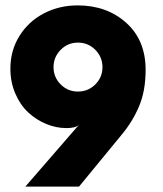

<svg xmlns="http://www.w3.org/2000/svg" viewBox="-20 -692 606 712"><path d="M226.5 -217Q188.5 -217 151.5 -232.2Q114.5 -247.5 84.8 -275Q55 -302.5 36.8 -345Q18.5 -387.5 18.5 -437.5Q18.5 -504.5 52 -558.5Q85.5 -612.5 142.5 -642.2Q199.5 -672 268 -672Q376 -672 448 -607.5Q520 -543 520 -433Q520 -355.5 496 -298.5Q472 -241.5 432 -193.5L273 0H74L273 -229.5Q260.5 -217 226.5 -217ZM269 -534Q231.5 -534 205 -507.2Q178.5 -480.5 178.5 -443Q178.5 -405.5 205 -379Q231.5 -352.5 269 -352.5Q307 -352.5 333.5 -379Q360 -405.5 360 -443Q360 -480.5 333.5 -507.2Q307 -534 269 -534Z"/></svg>

Font: League Spartan ExtraBold
Style: Regular
Weight: 800
Foundry: The League of Moveable Type
Version: Version 2.002